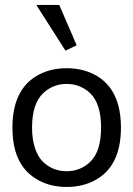

<svg xmlns="http://www.w3.org/2000/svg" viewBox="-20 -740 534 769"><path d="M108.4 -229Q108.4 -181.6 120.4 -146.2Q132.3 -110.8 152.6 -91.6Q172.9 -72.3 196.5 -63.2Q220.2 -54.2 247.1 -54.2Q301.8 -54.2 341.3 -91.8Q384.8 -133.3 384.8 -229Q384.8 -324.2 341.3 -366.7Q301.3 -403.8 247.1 -403.8Q191.9 -403.8 152.8 -366.7Q108.4 -324.2 108.4 -229ZM29.8 -229Q29.8 -377 125 -435.1Q177.7 -466.8 247.1 -466.8Q315.9 -466.8 369.6 -435.1Q397.9 -417.5 418.9 -391.1Q464.4 -331.5 464.4 -229Q464.4 -80.6 369.6 -23.4Q316.9 8.8 247.1 8.8Q176.8 8.8 125 -23.4Q96.2 -40.5 75.2 -67.4Q29.8 -125.5 29.8 -229ZM125.5 -720.2H217.3L287.1 -558.6L242.2 -537.1Z"/></svg>

Font: Molengo
Style: Regular
Weight: 400
Designer: moyogo
Foundry: moyogo
Version: Version 0.11; ttfautohint (v0.8) -G 32 -r 16 -x